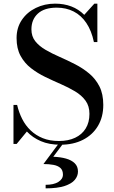

<svg xmlns="http://www.w3.org/2000/svg" viewBox="-20 -780 624 1054"><path d="M312 14.5Q250 14.5 204.5 -5Q159 -24.5 127.5 -58L71.5 10H54V-204H74Q83.5 -163 101.8 -127Q120 -91 148.2 -64Q176.5 -37 214.8 -21.5Q253 -6 303.5 -6Q355 -6 392.5 -23.8Q430 -41.5 450.5 -74.8Q471 -108 471 -155Q471 -198 449.5 -227.5Q428 -257 392 -278.5Q356 -300 313.5 -318.5Q271 -337 228.5 -357.5Q186 -378 150.2 -405.8Q114.5 -433.5 92.8 -473.5Q71 -513.5 71 -571Q71 -628 99.8 -670.5Q128.5 -713 176.8 -736.5Q225 -760 282.5 -760Q331 -760 371.2 -744.8Q411.5 -729.5 442.5 -698.5L498 -760H514.5V-549H495.5Q482.5 -611.5 454 -653.8Q425.5 -696 384.2 -717Q343 -738 291.5 -738Q223.5 -738 188 -705.5Q152.5 -673 152.5 -619Q152.5 -580 174 -553.2Q195.5 -526.5 230.5 -506.2Q265.5 -486 307.8 -467.5Q350 -449 392 -427.5Q434 -406 469.2 -376.8Q504.5 -347.5 525.8 -305.8Q547 -264 547 -204Q547 -138 517.8 -88.8Q488.5 -39.5 435.5 -12.5Q382.5 14.5 312 14.5ZM230.5 254V234.5Q275 234.5 300.2 218.8Q325.5 203 325.5 178.5Q325.5 154.5 311.5 142Q297.5 129.5 273.2 125Q249 120.5 218.5 120.5L306 3H330.5L272.5 80.5Q312 82 342.2 90.5Q372.5 99 390.2 116.2Q408 133.5 408 161.5Q408 186.5 390.5 207.5Q373 228.5 334 241.2Q295 254 230.5 254Z"/></svg>

Font: Bodoni Moda 11pt Medium
Style: Regular
Weight: 500
Designer: Owen Earl
Foundry: indestructible type
Version: Version 2.004